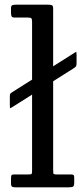

<svg xmlns="http://www.w3.org/2000/svg" viewBox="-20 -800 350 820"><path d="M30 -405Q25 -401.5 23.5 -399Q22 -396.5 22 -387.5V-350.5Q22 -337 24.2 -337.8Q26.5 -338.5 34 -343.5L294 -508Q302.5 -513.5 304.8 -516.8Q307 -520 307 -534V-564Q307 -578 305 -578Q303 -578 295 -572.5ZM98.5 -725Q110 -725 113.5 -722Q117 -719 117 -708V-72Q117 -60 115.2 -57.5Q113.5 -55 101.5 -55H39.5Q30.5 -55 28.8 -51Q27 -47 27 -38V-18Q27 -6 31.2 -3Q35.5 0 46.5 0H273.5Q286.5 0 291.8 -3Q297 -6 297 -20V-42Q297 -50 293.8 -52.5Q290.5 -55 283.5 -55H222.5Q208.5 -55 207.8 -59.5Q207 -64 207 -77V-762Q207 -775 202.2 -777.5Q197.5 -780 184.5 -780H47.5Q38 -780 32.5 -777.8Q27 -775.5 27 -765V-746Q27 -735.5 29.5 -730.2Q32 -725 43.5 -725Z"/></svg>

Font: Besley
Style: Regular
Weight: 400
Designer: Owen Earl
Foundry: indestructible type*
Version: Version 4.000